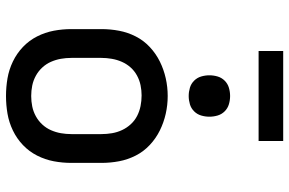

<svg xmlns="http://www.w3.org/2000/svg" viewBox="-182 -774 964 640"><g transform="rotate(90 300.0 -454.0)"><path d="M300 8Q270 8 241 3Q212 -2 185 -15Q158 -28 136.5 -48.5Q115 -69 101.5 -95.5Q88 -122 82.5 -151Q77 -180 77 -210V-310Q77 -340 82.5 -369Q88 -398 101.5 -424.5Q115 -451 137 -471.5Q159 -492 185.5 -505Q212 -518 241 -524.5Q270 -531 300 -531Q330 -531 359 -524.5Q388 -518 414.5 -505Q441 -492 463 -471.5Q485 -451 498.5 -424.5Q512 -398 517.5 -369Q523 -340 523 -310V-210Q523 -180 517.5 -151Q512 -122 498.5 -95.5Q485 -69 463.5 -48.5Q442 -28 415 -15Q388 -2 359 3Q330 8 300 8ZM300 -76Q318 -76 335 -79.5Q352 -83 367.5 -91.5Q383 -100 395 -113Q407 -126 414 -142Q421 -158 424 -175Q427 -192 427 -210V-310Q427 -328 424 -345.5Q421 -363 413.5 -379Q406 -395 394 -408Q382 -421 366.5 -429Q351 -437 333.5 -440.5Q316 -444 298 -444Q281 -444 264 -440.5Q247 -437 231.5 -428.5Q216 -420 204.5 -407Q193 -394 186 -378Q179 -362 176 -344.5Q173 -327 173 -310V-210Q173 -192 176 -175Q179 -158 186 -142Q193 -126 205 -113Q217 -100 232.5 -91.5Q248 -83 265 -79.5Q282 -76 300 -76ZM300 -601Q286 -601 272.5 -605Q259 -609 249 -619Q239 -629 235 -642.5Q231 -656 231 -670Q231 -684 235 -697.5Q239 -711 249 -721Q259 -731 272.5 -735Q286 -739 300 -739Q314 -739 327.5 -735Q341 -731 351 -721Q361 -711 365 -697.5Q369 -684 369 -670Q369 -656 365 -642.5Q361 -629 351 -619Q341 -609 327.5 -605Q314 -601 300 -601ZM150 -834V-916H450V-834Z"/></g></svg>

Font: Iosevka Custom Medium Extended
Style: Regular
Weight: 500
Width: 7
Monospace: yes
Designer: Belleve Invis
Foundry: Belleve Invis
Version: Version 11.2.4; ttfautohint (v1.8.4)